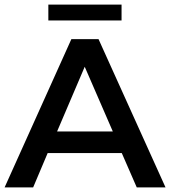

<svg xmlns="http://www.w3.org/2000/svg" viewBox="-24 -814 778 834"><path d="M505 -149H183L120 0H-4L286 -644H404L695 0H570ZM466 -243 344 -524 224 -243ZM186 -794H504V-725H186Z"/></svg>

Font: Montserrat Ace
Style: Bold
Weight: 600
Designer: Julieta Ulanovsky
Foundry: Julieta Ulanovsky
Version: Version 1